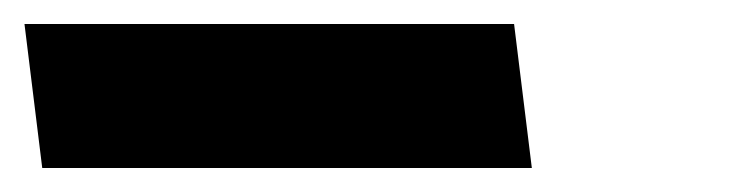

<svg xmlns="http://www.w3.org/2000/svg" viewBox="-43 -774 611 160"><path d="M-22.6 -754 -7.8 -634H400.2L385.4 -754Z"/></svg>

Font: Hussar
Style: BdOpOblOne
Weight: 700
Foundry: Cannot Into Space Fonts
Version: Version 2.00